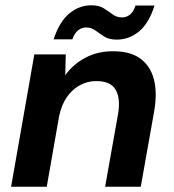

<svg xmlns="http://www.w3.org/2000/svg" viewBox="-20 -707 657 727"><path d="M22 0 110 -501H229L227 -422Q257 -464 303.5 -488.5Q350 -513 408 -513Q473 -513 511 -485.5Q549 -458 562.5 -407.5Q576 -357 564 -287L513 0H378L427 -275Q437 -334 418 -367Q399 -400 344 -400Q311 -400 282 -384Q253 -368 233 -339Q213 -310 204 -268L157 0ZM183 -558Q205 -625 242.5 -656Q280 -687 326 -687Q355 -687 373 -675.5Q391 -664 406.5 -652.5Q422 -641 442 -641Q459 -641 472.5 -652Q486 -663 493 -686H565Q544 -619 506.5 -588Q469 -557 422 -557Q393 -557 375 -568.5Q357 -580 341.5 -591.5Q326 -603 306 -603Q289 -603 275.5 -592Q262 -581 254 -558Z"/></svg>

Font: DM Sans 17pt
Style: Bold Italic
Weight: 700
Italic angle: -10°
Version: Version 4.004;gftools[0.9.30]